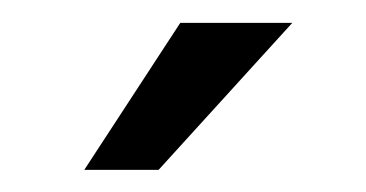

<svg xmlns="http://www.w3.org/2000/svg" viewBox="-20 -755 322 169"><path d="M54.2 -605.5 138.7 -734.9H237.3L119.6 -605.5Z"/></svg>

Font: Yantramanav
Style: Regular
Weight: 400
Version: Version 1.001;PS 1.0;hotconv 1.0.72;makeotf.lib2.5.5900; ttf